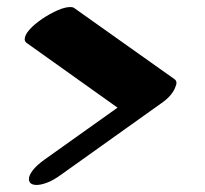

<svg xmlns="http://www.w3.org/2000/svg" viewBox="-20 -535 580 544"><path d="M105 -82 313 -230 56 -413Q50 -417 50 -424Q50 -436 64 -451.5Q78 -467 99.5 -481.5Q121 -496 142.5 -505.5Q164 -515 179 -515Q188 -515 192 -511L474 -311Q480 -307 480 -300Q480 -295 477 -289Q474 -279 464 -266.5Q454 -254 435 -241L153 -40Q131 -24 113.5 -17.5Q96 -11 84 -11Q62 -11 62 -28Q62 -38 72.5 -52Q83 -66 105 -82Z"/></svg>

Font: Ga Maamli
Style: Regular
Weight: 400
Designer: Afotey Clement Nii Odai, Ama Asantewa Diaka, David Abbey-Thompson
Foundry: Sorkin Type Co.
Version: Version 1.000; ttfautohint (v1.8.4.7-5d5b)